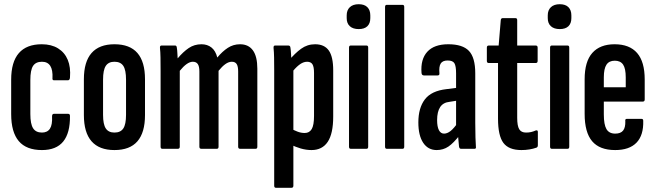

<svg xmlns="http://www.w3.org/2000/svg" viewBox="-20 -706 3110 911"><path d="M179 6Q105 6 69 -36.5Q33 -79 33 -165V-328Q33 -412 69.5 -454Q106 -496 178 -496Q224 -496 255.5 -476.5Q287 -457 301.5 -422Q316 -387 312 -338Q311 -325 302 -325H236Q232 -325 230 -328Q228 -331 229 -335Q231 -374 218.5 -393.5Q206 -413 179 -413Q150 -413 137 -393.5Q124 -374 124 -326V-165Q124 -118 137 -97.5Q150 -77 179 -77Q205 -77 217 -95.5Q229 -114 227 -154Q227 -166 236 -166H303Q312 -166 312 -156Q313 -75 280 -34.5Q247 6 179 6Z M523 6Q451 6 414.5 -35.5Q378 -77 378 -160V-330Q378 -413 414.5 -454.5Q451 -496 523 -496Q596 -496 632 -454.5Q668 -413 668 -330V-160Q668 -77 632 -35.5Q596 6 523 6ZM523 -77Q552 -77 565 -96.5Q578 -116 578 -161V-328Q578 -374 565 -393.5Q552 -413 523 -413Q495 -413 482 -393.5Q469 -374 469 -328V-161Q469 -116 482 -96.5Q495 -77 523 -77Z M750 0Q742 0 742 -10V-367Q742 -406 741.5 -433.5Q741 -461 739 -478Q738 -490 746 -490H811Q818 -490 819 -480Q821 -468 821.5 -455Q822 -442 823 -429Q849 -460 875.5 -478Q902 -496 936 -496Q964 -496 983.5 -480.5Q1003 -465 1011 -433Q1035 -462 1061 -479Q1087 -496 1119 -496Q1159 -496 1180 -467Q1201 -438 1201 -380V-10Q1201 0 1193 0H1119Q1110 0 1110 -10V-367Q1110 -391 1103 -402Q1096 -413 1080 -413Q1065 -413 1049.5 -402Q1034 -391 1017 -370V-10Q1017 0 1009 0H935Q926 0 926 -10V-367Q926 -391 918.5 -402Q911 -413 895 -413Q881 -413 865.5 -402Q850 -391 833 -370V-10Q833 0 824 0Z M1458 6Q1433 6 1407 -1.5Q1381 -9 1361 -20L1360 -96Q1375 -88 1391.5 -81.5Q1408 -75 1426 -75Q1448 -75 1459 -93.5Q1470 -112 1470 -156V-360Q1470 -389 1462.5 -401Q1455 -413 1437 -413Q1418 -413 1398.5 -397.5Q1379 -382 1361 -357L1350 -418Q1379 -453 1408.5 -474.5Q1438 -496 1475 -496Q1519 -496 1540 -466.5Q1561 -437 1561 -372V-153Q1561 -72 1535 -33Q1509 6 1458 6ZM1289 185Q1281 185 1281 175V-372Q1281 -407 1280.5 -433Q1280 -459 1278 -478Q1277 -490 1285 -490H1348Q1357 -490 1358 -480Q1360 -469 1361 -449Q1362 -429 1363 -410L1372 -382V175Q1372 185 1363 185Z M1644 0Q1636 0 1636 -10V-480Q1636 -490 1644 -490H1719Q1727 -490 1727 -480V-10Q1727 0 1719 0ZM1682 -568Q1655 -568 1640 -581.5Q1625 -595 1625 -620V-633Q1625 -658 1640 -672Q1655 -686 1682 -686Q1709 -686 1723 -672Q1737 -658 1737 -633V-620Q1737 -595 1723 -581.5Q1709 -568 1682 -568Z M1815 0Q1807 0 1807 -10V-673Q1807 -683 1815 -683H1890Q1898 -683 1898 -673V-10Q1898 0 1890 0Z M2167 0Q2160 0 2158 -10Q2156 -27 2154 -53.5Q2152 -80 2152 -99L2144 -108V-358Q2144 -393 2136 -406Q2128 -419 2104 -419Q2080 -419 2071 -404.5Q2062 -390 2065 -358Q2066 -348 2056 -348H1992Q1981 -348 1980 -360Q1975 -425 2007.5 -460.5Q2040 -496 2107 -496Q2175 -496 2205 -464.5Q2235 -433 2235 -358V-123Q2235 -81 2236 -54Q2237 -27 2238 -11Q2240 0 2232 0ZM2052 6Q2011 6 1988 -28.5Q1965 -63 1965 -125Q1965 -194 1996 -234.5Q2027 -275 2098 -283L2153 -290L2152 -229L2114 -223Q2083 -220 2068.5 -198Q2054 -176 2054 -136Q2054 -105 2062.5 -88.5Q2071 -72 2087 -72Q2102 -72 2118 -84.5Q2134 -97 2157 -130L2163 -67Q2132 -27 2107.5 -10.5Q2083 6 2052 6Z M2454 6Q2394 6 2368.5 -28Q2343 -62 2343 -143V-407H2299Q2290 -407 2290 -417V-480Q2290 -490 2299 -490H2346L2356 -610Q2357 -620 2365 -620H2426Q2434 -620 2434 -610V-490H2522Q2531 -490 2531 -480V-417Q2531 -407 2522 -407H2434V-147Q2434 -109 2443.5 -93Q2453 -77 2476 -77Q2489 -77 2500 -79.5Q2511 -82 2522 -87Q2532 -90 2532 -80V-17Q2532 -7 2524 -5Q2510 0 2492 3Q2474 6 2454 6Z M2598 0Q2590 0 2590 -10V-480Q2590 -490 2598 -490H2673Q2681 -490 2681 -480V-10Q2681 0 2673 0ZM2636 -568Q2609 -568 2594 -581.5Q2579 -595 2579 -620V-633Q2579 -658 2594 -672Q2609 -686 2636 -686Q2663 -686 2677 -672Q2691 -658 2691 -633V-620Q2691 -595 2677 -581.5Q2663 -568 2636 -568Z M2899 6Q2825 6 2789.5 -36Q2754 -78 2754 -166V-330Q2754 -414 2790.5 -455Q2827 -496 2896 -496Q2967 -496 3003 -454.5Q3039 -413 3039 -329V-234Q3039 -224 3030 -224H2845V-163Q2845 -115 2857.5 -93.5Q2870 -72 2899 -72Q2925 -72 2936.5 -86.5Q2948 -101 2947 -131Q2945 -142 2954 -142H3024Q3032 -142 3032 -133Q3034 -64 3000 -29Q2966 6 2899 6ZM2845 -292H2949V-339Q2949 -381 2936.5 -399.5Q2924 -418 2897 -418Q2870 -418 2857.5 -399Q2845 -380 2845 -339Z"/></svg>

Font: Sofia Sans Extra Condensed SemiBold
Style: Regular
Weight: 600
Designer: Botio Nikoltchev, Ani Petrova
Foundry: lettersoup
Version: Version 4.101